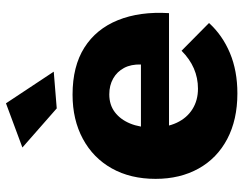

<svg xmlns="http://www.w3.org/2000/svg" viewBox="-106 -703 815 643"><g transform="rotate(-90 301.5 -381.5)"><path d="M407 -317Q408 -350 395.5 -373.5Q383 -397 360 -410Q337 -423 307 -423Q272 -423 247.5 -404.5Q223 -386 209.5 -353.5Q196 -321 196 -278Q196 -231 212 -197Q228 -163 257.5 -144.5Q287 -126 326 -126Q398 -126 453 -181L546 -89Q505 -44 445.5 -19Q386 6 310 6Q222 6 157.5 -28Q93 -62 58.5 -124Q24 -186 24 -268Q24 -352 59 -414.5Q94 -477 158 -511.5Q222 -546 306 -546Q401 -546 463.5 -506.5Q526 -467 555.5 -394Q585 -321 579 -223H171V-317ZM277 -769 383 -609 260 -599 129 -714Z"/></g></svg>

Font: Alexandria
Style: Bold
Weight: 700
Designer: Mohamed Gaber
Foundry: Kief Type Foundry
Version: Version 5.100